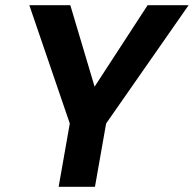

<svg xmlns="http://www.w3.org/2000/svg" viewBox="-20 -720 747 740"><path d="M206 0 249 -244 93 -700H251L347 -378L340 -379L549 -700H707L389 -244L346 0Z"/></svg>

Font: DM Sans 11pt ExtraBold
Style: Italic
Weight: 800
Italic angle: -10°
Version: Version 4.004;gftools[0.9.30]